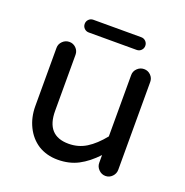

<svg xmlns="http://www.w3.org/2000/svg" viewBox="-118 -742 831 861"><g transform="rotate(20 297.5 -311.5)"><path d="M153.3 -603.5Q153.3 -616.2 162.1 -625Q170.9 -633.8 183.6 -633.8H412.1Q424.8 -633.8 433.6 -625Q442.4 -616.2 442.4 -603.5Q442.4 -590.8 433.6 -582Q424.8 -573.2 412.1 -573.2H183.6Q170.9 -573.2 162.1 -582Q153.3 -590.8 153.3 -603.5ZM153.3 -14.6Q114.3 -40 92.8 -84Q71.3 -127.9 71.3 -181.6V-459Q71.3 -477.5 85 -490.7Q98.6 -503.9 117.2 -503.9Q135.7 -503.9 148.9 -490.7Q162.1 -477.5 162.1 -459V-191.4Q162.1 -73.2 268.6 -73.2Q315.4 -73.2 353 -96.7Q390.6 -120.1 427.7 -166V-459Q427.7 -477.5 441.4 -490.7Q455.1 -503.9 473.6 -503.9Q492.2 -503.9 505.4 -490.7Q518.6 -477.5 518.6 -459V-40Q518.6 -21.5 505.4 -7.8Q492.2 5.9 473.6 5.9Q455.1 5.9 441.4 -7.8Q427.7 -21.5 427.7 -40V-77.1Q387.7 -34.2 344.7 -11.7Q301.8 10.7 247.1 10.7Q194.3 10.7 153.3 -14.6Z"/></g></svg>

Font: jf-openhuninn-1.0
Style: Regular
Weight: 400
Designer: [Kosugi Maru]
      Designed by Motoya company      

      [Varela Round]
      Joe Prince(Latin component); Avraham Co
Foundry: justfont CO.,LTD.
Version: 1.0